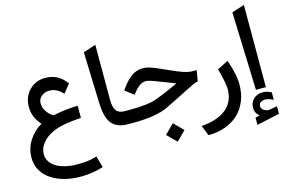

<svg xmlns="http://www.w3.org/2000/svg" viewBox="-117 -954 2284 1534"><g transform="rotate(-15 1024.5 -187.0)"><path d="M37.1 60.1Q37.6 -16.6 77.9 -80.6Q118.2 -144.5 184.6 -182.6Q121.6 -251 121.6 -337.9Q121.6 -421.4 175 -475.1Q228.5 -528.8 306.2 -528.8Q413.6 -528.8 475.6 -442.9L480 -436.5L475.6 -430.7L430.7 -375L423.3 -366.7L416 -374.5Q370.1 -421.9 311 -421.9Q275.9 -421.9 248 -399.7Q220.2 -377.4 220.2 -343.3Q220.2 -328.1 221.2 -319.8Q222.2 -311.5 228.3 -297.4Q234.4 -283.2 247.1 -265.6Q258.8 -249 275.1 -236.1Q291.5 -223.1 296.9 -223.1Q360.4 -235.4 396.7 -239.5Q433.1 -243.7 490.7 -246.6L501 -247.1V-236.8V-155.3V-146L491.7 -145.5Q430.2 -141.1 388.2 -134.8Q257.8 -115.7 194.8 -55.7Q175.8 -37.6 163.8 -20.3Q151.9 -2.9 145.5 16.6Q139.2 36.1 139.2 58.6Q139.2 91.8 156.7 119.1Q174.3 146.5 205.8 165.5Q237.3 184.6 282 194.8Q326.7 205.1 379.4 205.1Q422.4 205.1 457.5 201.4Q492.7 197.8 531.2 186.5L541 183.6L543.5 193.4L564.9 269L567.9 277.8L558.6 280.8Q473.6 307.1 380.4 307.1Q324.7 307.1 273.7 297.1Q222.7 287.1 179.4 266.6Q136.2 246.1 104.5 216.8Q72.8 187.5 54.9 147.5Q37.1 107.4 37.1 60.1Z M862.3 0H852.5Q812.5 0 782.2 -10Q752 -20 731.9 -37.8Q711.9 -55.7 699.2 -83.5Q686.5 -111.3 680.7 -144Q674.8 -176.8 673.3 -219.7L659.2 -646.5L666 -648.9L750.5 -676.3L763.2 -680.2V-667V-227.1Q763.2 -164.1 784.2 -135.7Q805.2 -107.4 852.1 -107.4H862.3Q865.7 -107.4 868.4 -92.5Q871.1 -77.6 871.1 -62.5V-45.9Q871.1 -30.3 868.4 -15.1Q865.7 0 862.3 0Z M856.9 -107.4H893.1Q1045.4 -107.4 1115.2 -132.8Q1204.1 -165 1309.6 -214.8Q1289.6 -222.2 1204.1 -255.4Q1156.7 -273.9 1141.4 -279.8Q1126 -285.6 1107.2 -290.8Q1088.4 -295.9 1075.2 -295.9Q1025.9 -295.9 969.2 -221.2L963.4 -213.4L955.6 -219.2L899.4 -262.7L892.1 -268.6L897.5 -276.4Q918.5 -305.7 937 -326.7Q955.6 -347.7 978 -365.5Q1000.5 -383.3 1025.6 -392.3Q1050.8 -401.4 1078.6 -401.4Q1095.2 -401.4 1111.8 -398.4Q1128.4 -395.5 1147.7 -388.7Q1167 -381.8 1179.9 -376.7Q1192.9 -371.6 1217 -360.6Q1241.2 -349.6 1252.4 -345.2Q1264.2 -339.8 1292 -327.4Q1319.8 -314.9 1336.7 -307.9Q1353.5 -300.8 1377.7 -292.2Q1401.9 -283.7 1423.1 -279.5Q1444.3 -275.4 1463.9 -275.4Q1472.2 -275.4 1481 -275.9L1493.2 -276.4L1491.2 -264.6L1479.5 -192.9L1478 -185.5L1470.7 -184.6Q1459.5 -183.6 1431.9 -170.4Q1404.3 -157.2 1328.6 -118.9Q1252.9 -80.6 1184.6 -47.4Q1085.9 0 897.5 0H856.9Q838.4 0 838.4 -45.9V-62.5Q838.4 -107.4 856.9 -107.4ZM1199.2 85 1275.4 161.6 1199.2 237.8 1122.6 161.6Z M1447.8 244.6 1420.9 178.2 1416 166Q1480.5 161.6 1531.2 145Q1582 128.4 1618.4 100.1Q1654.8 71.8 1674.3 29.8Q1693.8 -12.2 1693.8 -65.9Q1693.8 -110.4 1662.1 -229.5L1659.7 -236.8L1667 -240.7L1740.2 -278.3L1750 -283.2L1753.9 -272.9Q1793.9 -159.2 1793.9 -76.7Q1793.9 -3.9 1769.8 56.6Q1745.6 117.2 1701.7 159.9Q1657.7 202.6 1593.8 226.6Q1529.8 250.5 1452.1 251H1450.7Z M1885.3 204.1Q1850.1 175.8 1850.1 134.3Q1850.1 88.9 1879.4 60.5Q1908.7 32.2 1957 32.2Q1975.1 32.2 1992.7 37.1Q2010.3 42 2025.9 51.3L2026.9 52.2V53.2V109.4V112.3L2023.9 111.3Q2011.7 105.5 2004.2 102.5Q1996.6 99.6 1984.4 96.4Q1972.2 93.3 1960.9 93.3Q1938.5 93.3 1923.1 103.3Q1907.7 113.3 1907.7 134.3Q1907.7 138.7 1908.7 143.1Q1909.7 147.5 1911.4 151.1Q1913.1 154.8 1916 158.4Q1918.9 162.1 1922.9 165.3Q1926.8 168.5 1931.4 171.1Q1936 173.8 1941.7 176Q1947.3 178.2 1954.1 180.2Q1956.1 180.7 1958.3 180.9Q1960.4 181.2 1964.4 181.2Q1970.2 181.2 1981 179.4Q1991.7 177.7 2008.3 174.6Q2024.9 171.4 2035.6 169.4L2038.1 168.9V171.4V230V231.4L2036.6 231.9Q2015.1 236.8 1977.8 244.9Q1940.4 252.9 1909.4 259.8Q1878.4 266.6 1851.6 272.9L1849.1 273.9V271.5V214.4V212.9L1850.6 212.4Q1855.5 211.4 1861.8 210Q1868.2 208.5 1874.5 207Q1880.9 205.6 1885.3 204.1ZM1888.2 -647.5 1992.2 -680.7V-1H1909.7Z"/></g></svg>

Font: Samim WOL
Style: Medium-WOL
Weight: 500
Foundry: DejaVu fonts team - Redesigned by Saber Rastikerdar
Version: Version 4.0.0